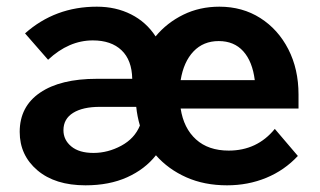

<svg xmlns="http://www.w3.org/2000/svg" viewBox="-20 -539 959 575"><path d="M803 -153 872 -72Q832 -29 777.5 -6.5Q723 16 660 16Q592 16 538 -8Q484 -32 447 -74Q414 -32 360.5 -8Q307 16 236 16Q145 16 92 -29Q39 -74 39 -144Q39 -220 100 -261.5Q161 -303 270 -303H376Q375 -359 344 -388.5Q313 -418 258 -418Q186 -418 124 -360L55 -439Q145 -519 270 -519Q327 -519 372.5 -496Q418 -473 446 -430Q480 -471 529 -495Q578 -519 637 -519Q706 -519 759.5 -485Q813 -451 843.5 -391.5Q874 -332 874 -256V-214H521Q530 -155 567 -121.5Q604 -88 665 -88Q750 -88 803 -153ZM635 -416Q589 -416 559.5 -385Q530 -354 521 -299H743Q736 -355 708.5 -385.5Q681 -416 635 -416ZM260 -81Q303 -81 343 -102.5Q383 -124 399 -163Q391 -190 388 -219H279Q228 -219 199 -201Q170 -183 170 -149Q170 -120 193.5 -100.5Q217 -81 260 -81Z"/></svg>

Font: Wix Madefor Text
Style: Bold
Weight: 700
Designer: Dalton Maag Ltd
Foundry: Dalton Maag Ltd
Version: Version 3.100